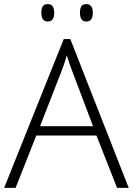

<svg xmlns="http://www.w3.org/2000/svg" viewBox="-20 -905 640 925"><path d="M210 -885.3Q241.2 -885.3 241.2 -843.3Q241.2 -801.3 210.2 -801.3Q179.2 -801.3 179.2 -843.3Q179.2 -865.2 186.5 -875.2Q193.8 -885.3 210 -885.3ZM396 -885.3Q427.2 -885.3 427.2 -843.3Q427.2 -801.3 396.2 -801.3Q365.2 -801.3 365.2 -843.3Q365.2 -865.2 372.6 -875.2Q379.9 -885.3 396 -885.3ZM600.1 0H543.9L444.8 -252H154.8L55.2 0H0L287.1 -716.8H318.8ZM428.2 -296.9 331.1 -554.2Q319.3 -582.5 301.8 -638.2Q289.1 -593.3 272.9 -553.2L172.9 -296.9Z"/></svg>

Font: Open Sans Hebrew Light
Style: Regular
Weight: 300
Foundry: Ascender Corporation, Yanek Iontef
Version: Version 2.001;PS 002.001;hotconv 1.0.70;makeotf.lib2.5.58329